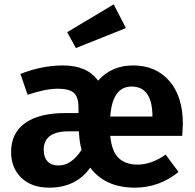

<svg xmlns="http://www.w3.org/2000/svg" viewBox="-20 -847 895 883"><path d="M559 -718 329 -626 289 -699 503 -827ZM821 -277Q821 -267 818 -222H487Q494 -150 526 -120Q558 -90 613 -90Q676 -90 742 -136L801 -56Q712 16 600 16Q464 16 395 -76Q330 16 206 16Q125 16 78 -29.5Q31 -75 31 -148Q31 -235 95.5 -281Q160 -327 280 -327H341V-352Q341 -401 319.5 -420Q298 -439 247 -439Q189 -439 107 -411L74 -507Q173 -546 270 -546Q381 -546 431 -476Q493 -546 592 -546Q697 -546 759 -474.5Q821 -403 821 -277ZM681 -311V-317Q679 -449 585 -449Q497 -449 487 -311ZM249 -86Q309 -86 355 -158Q345 -195 343 -240V-243H296Q181 -243 181 -158Q181 -124 198.5 -105Q216 -86 249 -86Z"/></svg>

Font: FiraGO SemiBold
Style: Regular
Weight: 600
Designer: bBox Type
Foundry: bBox Type GmbH
Version: Version 1.001;PS 001.001;hotconv 1.0.88;makeotf.lib2.5.64775